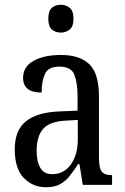

<svg xmlns="http://www.w3.org/2000/svg" viewBox="-20 -777 527 807"><path d="M173 10Q118 10 80 -29Q42 -68 42 -150Q42 -230 90 -268Q138 -306 236 -309L306 -312V-373Q306 -429 292.5 -463Q279 -497 230 -497Q183 -497 169 -466.5Q155 -436 155 -388Q77 -388 77 -450Q77 -497 121.5 -521.5Q166 -546 236 -546Q315 -546 355.5 -507Q396 -468 396 -372V-113Q396 -71 407.5 -56Q419 -41 448 -41H451V0H328L314 -87H308Q290 -59 272.5 -37Q255 -15 232 -2.5Q209 10 173 10ZM199 -45Q249 -45 278 -86Q307 -127 307 -191V-273L256 -270Q187 -266 160.5 -234.5Q134 -203 134 -144Q134 -98 149.5 -71.5Q165 -45 199 -45ZM236 -640Q213 -640 198 -653Q183 -666 183 -698Q183 -731 198 -744Q213 -757 236 -757Q257 -757 273 -744Q289 -731 289 -698Q289 -666 273 -653Q257 -640 236 -640Z"/></svg>

Font: Noto Serif Condensed
Style: Regular
Weight: 400
Width: 3
Designer: Monotype Design Team
Foundry: Monotype Imaging Inc.
Version: Version 2.013; ttfautohint (v1.8.4.7-5d5b)